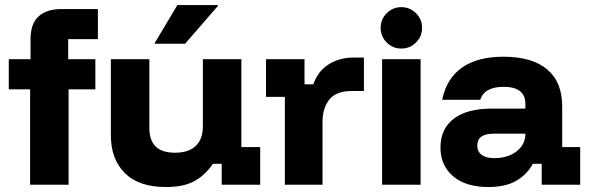

<svg xmlns="http://www.w3.org/2000/svg" viewBox="-20 -736 2348 765"><path d="M100 0V-380H15V-500H101.7V-580Q101.7 -641.7 133.8 -670.8Q165.8 -700 225 -700H370V-580H251.7V-500H360V-380H253.3V0Z M640.8 9.2Q533.3 9.2 477.5 -46.2Q421.7 -101.7 421.7 -197.5V-500H575V-227.5Q575 -176.7 600.4 -152.1Q625.8 -127.5 677.5 -127.5Q731.7 -127.5 760 -154.6Q788.3 -181.7 788.3 -232.5V-500H941.7V-150H1016.7V0H863.3V-83.3H828.3Q797.5 -38.3 755 -14.6Q712.5 9.2 640.8 9.2ZM596.7 -561.7V-565L686.7 -715.8H848.3V-712.5L717.5 -561.7Z M1115 0V-350H1040V-500H1193.3V-400H1228.3Q1247.5 -454.2 1290.8 -480.4Q1334.2 -506.7 1387.5 -506.7H1430V-373.3H1380.8Q1319.2 -373.3 1292.1 -339.2Q1265 -305 1265 -250V0Z M1502.5 0V-500H1655.8V0ZM1579.2 -542.5Q1545 -542.5 1520.8 -566.7Q1496.7 -590.8 1496.7 -625Q1496.7 -659.2 1520.8 -683.3Q1545 -707.5 1579.2 -707.5Q1613.3 -707.5 1637.5 -683.3Q1661.7 -659.2 1661.7 -625Q1661.7 -590.8 1637.5 -566.7Q1613.3 -542.5 1579.2 -542.5Z M1925.8 9.2Q1835.8 9.2 1785.4 -33.8Q1735 -76.7 1735 -148.3Q1735 -222.5 1787.9 -262.9Q1840.8 -303.3 1939.2 -303.3H2073.3V-321.7Q2073.3 -390 1986.7 -390Q1910 -390 1893.3 -338.3H1741.7Q1759.2 -423.3 1820.8 -466.7Q1882.5 -510 1985.8 -510Q2100 -510 2160 -459.6Q2220 -409.2 2220 -312.5V-150H2291.7V0H2138.3V-83.3H2103.3Q2077.5 -38.3 2035 -14.6Q1992.5 9.2 1925.8 9.2ZM1949.2 -105.8Q1985.8 -105.8 2013.8 -118.3Q2041.7 -130.8 2057.5 -152.5Q2073.3 -174.2 2073.3 -200.8V-203.3H1945.8Q1881.7 -203.3 1881.7 -155.8Q1881.7 -131.7 1899.6 -118.8Q1917.5 -105.8 1949.2 -105.8Z"/></svg>

Font: Funnel Display ExtraBold
Style: Regular
Weight: 800
Designer: NORD ID, Kristian Moeller
Foundry: Dicotype
Version: Version 1.000